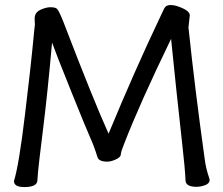

<svg xmlns="http://www.w3.org/2000/svg" viewBox="-20 -738 895 771"><path d="M77.1 13.2Q36.1 13.2 36.1 -11.2Q56.2 -75.2 80.6 -280Q105 -484.9 109.4 -533.4Q113.8 -582 116.9 -610.1Q120.1 -638.2 120.1 -639.2L119.1 -663.1Q119.1 -688 142.1 -698.5Q165 -709 183.1 -709Q201.2 -709 208.5 -702.9Q215.8 -696.8 233.9 -651.9Q356.9 -331.1 416 -201.2Q520 -453.1 626 -675.8Q632.8 -689.9 639.4 -703.9Q646 -717.8 664.1 -717.8Q679.2 -717.8 695.8 -711.9Q741.7 -695.8 742.2 -676.8Q737.3 -634.8 736.8 -627.9Q762.7 -380.9 801.8 -101.1Q806.6 -61 820.8 -21L821.8 -16.1Q821.8 -1 803.5 5.6Q785.2 12.2 769 12.2Q728 12.2 725.1 -11.2Q723.1 -61 711.9 -158.2Q686 -391.1 667 -582Q539.1 -317.9 478 -159.2Q465.8 -129.4 465.3 -118.2Q464.8 -106.9 445.3 -97.9Q425.8 -88.9 411.1 -88.9Q376 -88.9 371.1 -107.9Q357.9 -150.9 343.5 -182.4Q329.1 -213.9 267.1 -367.9Q205.1 -522 189 -566.9Q171.9 -372.1 152.8 -218.5Q133.8 -64.9 132.8 -48.6Q131.8 -32.2 129.9 -11.2Q127 13.2 77.1 13.2Z"/></svg>

Font: LXGW WenKai Screen R
Style: Regular
Weight: 400
Designer: Fontworks Inc.
Version: Version 1.235;May 31, 2022